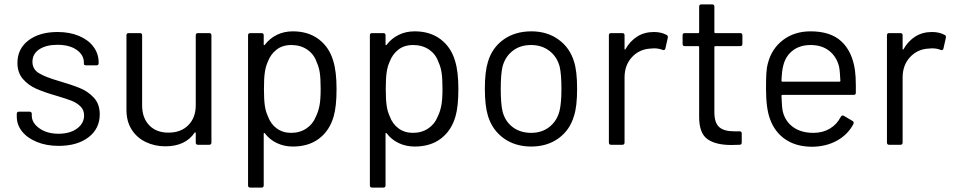

<svg xmlns="http://www.w3.org/2000/svg" viewBox="-20 -656 4323 870"><path d="M56 -128V-140Q56 -150 66 -150H114Q118 -150 121 -147.5Q124 -145 124 -141V-132Q124 -99 158.5 -74.5Q193 -50 245 -50Q297 -50 329 -73.5Q361 -97 361 -133Q361 -158 344.5 -174Q328 -190 305.5 -199Q283 -208 236 -222Q180 -238 144 -254Q108 -270 83.5 -298.5Q59 -327 59 -371Q59 -435 109 -473Q159 -511 241 -511Q296 -511 338.5 -493Q381 -475 404 -443.5Q427 -412 427 -373V-370Q427 -360 417 -360H370Q360 -360 360 -367V-373Q360 -407 327.5 -430Q295 -453 240 -453Q189 -453 158 -432.5Q127 -412 127 -376Q127 -342 157 -324Q187 -306 250 -288Q308 -271 344 -256Q380 -241 406 -212.5Q432 -184 432 -138Q432 -73 381 -34Q330 5 246 5Q190 5 146.5 -13Q103 -31 79.5 -61Q56 -91 56 -128Z M877 -506H928Q938 -506 938 -496V-10Q938 0 928 0H877Q867 0 867 -10V-53Q867 -55 865 -56Q863 -57 862 -55Q820 7 729 7Q681 7 640.5 -12.5Q600 -32 576.5 -69Q553 -106 553 -158V-496Q553 -506 563 -506H614Q624 -506 624 -496V-179Q624 -122 656 -88.5Q688 -55 743 -55Q800 -55 833.5 -89Q867 -123 867 -179V-496Q867 -506 877 -506Z M1505 -253Q1505 -173 1492 -129Q1474 -65 1426.5 -28.5Q1379 8 1307 8Q1268 8 1235 -7.5Q1202 -23 1180 -52Q1178 -54 1176.5 -53.5Q1175 -53 1175 -51V184Q1175 194 1165 194H1114Q1104 194 1104 184V-496Q1104 -506 1114 -506H1165Q1175 -506 1175 -496V-454Q1175 -452 1176.5 -451.5Q1178 -451 1180 -453Q1202 -482 1234.5 -498Q1267 -514 1307 -514Q1377 -514 1424.5 -478Q1472 -442 1490 -380Q1505 -332 1505 -253ZM1433 -253Q1433 -300 1429 -326.5Q1425 -353 1415 -374Q1403 -410 1372.5 -431Q1342 -452 1300 -452Q1260 -452 1233 -431Q1206 -410 1193 -375Q1184 -355 1180 -328Q1176 -301 1176 -253Q1176 -205 1180 -177.5Q1184 -150 1194 -129Q1206 -95 1233.5 -74.5Q1261 -54 1299 -54Q1339 -54 1368.5 -74Q1398 -94 1411 -127Q1422 -149 1427.5 -176.5Q1433 -204 1433 -253Z M2057 -253Q2057 -173 2044 -129Q2026 -65 1978.5 -28.5Q1931 8 1859 8Q1820 8 1787 -7.5Q1754 -23 1732 -52Q1730 -54 1728.5 -53.5Q1727 -53 1727 -51V184Q1727 194 1717 194H1666Q1656 194 1656 184V-496Q1656 -506 1666 -506H1717Q1727 -506 1727 -496V-454Q1727 -452 1728.5 -451.5Q1730 -451 1732 -453Q1754 -482 1786.5 -498Q1819 -514 1859 -514Q1929 -514 1976.5 -478Q2024 -442 2042 -380Q2057 -332 2057 -253ZM1985 -253Q1985 -300 1981 -326.5Q1977 -353 1967 -374Q1955 -410 1924.5 -431Q1894 -452 1852 -452Q1812 -452 1785 -431Q1758 -410 1745 -375Q1736 -355 1732 -328Q1728 -301 1728 -253Q1728 -205 1732 -177.5Q1736 -150 1746 -129Q1758 -95 1785.5 -74.5Q1813 -54 1851 -54Q1891 -54 1920.5 -74Q1950 -94 1963 -127Q1974 -149 1979.5 -176.5Q1985 -204 1985 -253Z M2191 -131Q2177 -177 2177 -254Q2177 -331 2191 -376Q2210 -440 2262 -477Q2314 -514 2388 -514Q2459 -514 2510.5 -477Q2562 -440 2581 -377Q2595 -334 2595 -254Q2595 -173 2581 -131Q2562 -66 2510.5 -29Q2459 8 2387 8Q2315 8 2263 -29Q2211 -66 2191 -131ZM2515 -152Q2524 -188 2524 -253Q2524 -319 2516 -354Q2504 -399 2469.5 -425.5Q2435 -452 2386 -452Q2337 -452 2303 -425.5Q2269 -399 2257 -354Q2249 -319 2249 -253Q2249 -187 2257 -152Q2268 -107 2302.5 -80.5Q2337 -54 2387 -54Q2435 -54 2469 -80.5Q2503 -107 2515 -152Z M3000 -498Q3008 -494 3006 -485L2995 -436Q2992 -426 2982 -430Q2965 -437 2943 -437L2930 -436Q2878 -434 2844 -397.5Q2810 -361 2810 -305V-10Q2810 0 2800 0H2749Q2739 0 2739 -10V-496Q2739 -506 2749 -506H2800Q2810 -506 2810 -496V-435Q2810 -432 2811.5 -431.5Q2813 -431 2814 -433Q2835 -470 2867.5 -490.5Q2900 -511 2943 -511Q2976 -511 3000 -498Z M3334 -447H3221Q3217 -447 3217 -443V-148Q3217 -100 3238.5 -80.5Q3260 -61 3306 -61H3331Q3341 -61 3341 -51V-10Q3341 0 3331 0Q3319 1 3294 1Q3222 1 3185 -26Q3148 -53 3148 -126V-443Q3148 -447 3144 -447H3083Q3073 -447 3073 -457V-496Q3073 -506 3083 -506H3144Q3148 -506 3148 -510V-626Q3148 -636 3158 -636H3207Q3217 -636 3217 -626V-510Q3217 -506 3221 -506H3334Q3344 -506 3344 -496V-457Q3344 -447 3334 -447Z M3858 -268V-236Q3858 -226 3848 -226H3525Q3521 -226 3521 -222Q3523 -167 3527 -151Q3538 -106 3574 -80Q3610 -54 3666 -54Q3708 -54 3740 -73Q3772 -92 3790 -127Q3796 -136 3804 -131L3843 -108Q3851 -103 3847 -94Q3822 -46 3772 -18.5Q3722 9 3657 9Q3586 8 3538 -25Q3490 -58 3469 -117Q3451 -165 3451 -255Q3451 -297 3452.5 -323.5Q3454 -350 3460 -371Q3477 -436 3528.5 -475Q3580 -514 3653 -514Q3744 -514 3793 -468Q3842 -422 3854 -338Q3858 -310 3858 -268ZM3529 -358Q3523 -337 3521 -290Q3521 -286 3525 -286H3784Q3788 -286 3788 -290Q3786 -335 3782 -354Q3771 -399 3737.5 -425.5Q3704 -452 3653 -452Q3604 -452 3571.5 -426.5Q3539 -401 3529 -358Z M4260 -498Q4268 -494 4266 -485L4255 -436Q4252 -426 4242 -430Q4225 -437 4203 -437L4190 -436Q4138 -434 4104 -397.5Q4070 -361 4070 -305V-10Q4070 0 4060 0H4009Q3999 0 3999 -10V-496Q3999 -506 4009 -506H4060Q4070 -506 4070 -496V-435Q4070 -432 4071.5 -431.5Q4073 -431 4074 -433Q4095 -470 4127.5 -490.5Q4160 -511 4203 -511Q4236 -511 4260 -498Z"/></svg>

Font: Amber EN
Style: Regular
Weight: 400
Designer: Jeremy Tribby
Foundry: Tribby Type Co.
Version: Version 1.403 November 24, 2021